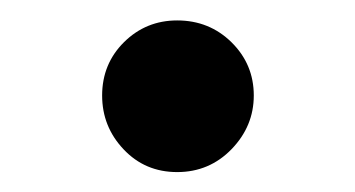

<svg xmlns="http://www.w3.org/2000/svg" viewBox="-20 -494 348 188"><path d="M153.5 -325.5Q122 -325.5 101 -347.8Q80 -370 80 -400.5Q80 -431.5 101.5 -452.8Q123 -474 153.5 -474Q185 -474 206.8 -452.5Q228.5 -431 228.5 -400.5Q228.5 -370.5 206.8 -348Q185 -325.5 153.5 -325.5Z"/></svg>

Font: Acari Sans
Style: Bold
Weight: 700
Designer: Alfredo Marco Pradil and Stefan Peev (font) & Cristiano Sobral (main changes)
Foundry: Alfredo Marco Pradil and Stefan Peev (font) & Cristiano Sobral (main changes)
Version: Version 1.063; ttfautohint (v1.8.3)